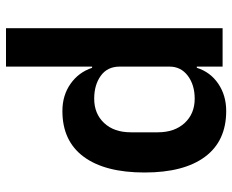

<svg xmlns="http://www.w3.org/2000/svg" viewBox="-87 -487 774 640"><g transform="rotate(90 300.0 -167.0)"><path d="M74 -522H202V-436H206Q220 -481 259 -507.5Q298 -534 350 -534Q450 -534 502.5 -463.5Q555 -393 555 -262Q555 -130 502.5 -59Q450 12 350 12Q298 12 259.5 -15Q221 -42 206 -87H202V200H74ZM309 -94Q359 -94 390 -127Q421 -160 421 -216V-306Q421 -362 390 -395.5Q359 -429 309 -429Q263 -429 232.5 -406Q202 -383 202 -345V-179Q202 -138 232.5 -116Q263 -94 309 -94Z"/></g></svg>

Font: IBM Plex Sans Arabic SemiBold
Style: Regular
Weight: 600
Designer: Mike Abbink, Paul van der Laan, Pieter van Rosmalen, Wael Morcos, Khajak Apelian
Foundry: Bold Monday
Version: Version 1.1